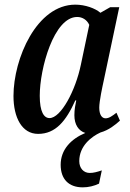

<svg xmlns="http://www.w3.org/2000/svg" viewBox="-20 -566 559 826"><path d="M406 224 418 167C397 174 382 178 366 178C340 178 321 158 321 127C321 62 373 22 412 4C448 -6 476 -29 496 -47L481 -81C463 -67 449 -57 434 -57C418 -57 407 -73 407 -103C407 -131 421 -195 426 -218L493 -535H454L412 -511C390 -530 347 -546 304 -546C138 -546 38 -314 38 -153C38 -61 74 10 144 10C219 10 264 -45 304 -134H308C304 -113 300 -96 300 -70C300 -30 318 -3 347 6C285 32 241 78 241 143C241 205 276 240 336 240C361 240 385 234 406 224ZM193 -58C169 -58 151 -85 151 -154C151 -272 212 -493 312 -493C334 -493 354 -481 364 -459L328 -288C305 -176 242 -58 193 -58Z"/></svg>

Font: Noto Serif Condensed Semi
Style: Italic
Weight: 600
Width: 3
Italic angle: -12°
Designer: Monotype Design Team
Foundry: Monotype Imaging Inc.
Version: Version 1.901